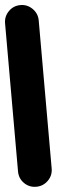

<svg xmlns="http://www.w3.org/2000/svg" viewBox="-68 -1108 337 1137"><g transform="rotate(-5 100.0 -540.0)"><path d="M0 -100H200V-980H0ZM100 -200Q58 -200 29 -170.5Q0 -141 0 -100Q0 -58 29 -29Q58 0 100 0Q141 0 170.5 -29Q200 -58 200 -100Q200 -141 170.5 -170.5Q141 -200 100 -200ZM100 -1080Q58 -1080 29 -1050.5Q0 -1021 0 -980Q0 -938 29 -909Q58 -880 100 -880Q141 -880 170.5 -909Q200 -938 200 -980Q200 -1021 170.5 -1050.5Q141 -1080 100 -1080Z"/></g></svg>

Font: Wavefont Black
Style: Regular
Weight: 900
Version: Version 3.004;gftools[0.9.33]